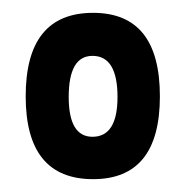

<svg xmlns="http://www.w3.org/2000/svg" viewBox="-20 -719 301 299"><path d="M125 -440Q20 -440 20 -569Q20 -699 125 -699Q229 -699 229 -569Q229 -440 125 -440ZM124 -506Q163 -506 163 -568Q163 -632 124 -632Q87 -632 87 -568Q87 -506 124 -506Z"/></svg>

Font: Karantina
Style: Regular
Weight: 400
Designer: Rony Koch
Foundry: Rony Koch
Version: Version 1.000; ttfautohint (v1.8.3)